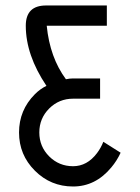

<svg xmlns="http://www.w3.org/2000/svg" viewBox="-20 -469 505 694"><path d="M244.1 205.1Q163.1 205.1 106 147.9Q48.8 90.8 48.8 9.8Q48.8 -70.8 106 -128.4Q125 -147.5 147.9 -158.7Q73.2 -270 73.2 -376Q73.2 -449.2 146.5 -449.2H366.2V-376H148.9Q160.2 -261.2 218.3 -182.6Q232.4 -185.5 244.1 -185.5H341.8V-112.3H244.1Q193.4 -112.3 157.7 -76.7Q122.1 -41 122.1 9.8Q122.1 60.5 157.7 96.2Q193.4 131.8 244.1 131.8Q294.9 131.8 330.6 84.5Q344.7 65.9 353.5 43.5L416 83Q402.8 111.8 382.3 136.2Q325.2 205.1 244.1 205.1Z"/></svg>

Font: Catrinity
Style: Regular
Weight: 400
Designer: Alexander Lange
Foundry: High-Logic / Made with FontCreator
Version: Version 2.090;May 20, 2024;FontCreator 15.0.0.2974 64-bit